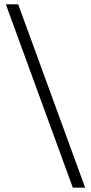

<svg xmlns="http://www.w3.org/2000/svg" viewBox="-20 -757 419 886"><path d="M316 109 7 -737H64L373 109Z"/></svg>

Font: Tomorrow Light
Style: Regular
Weight: 300
Designer: Tony de Marco, Monica Rizzolli
Foundry: Just in Type
Version: Version 2.002